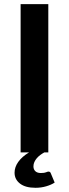

<svg xmlns="http://www.w3.org/2000/svg" viewBox="-20 -743 336 936"><path d="M216 93.5Q225 93.5 227.5 101.5L246.5 147Q230 158 205.2 165.2Q180.5 172.5 153 172.5Q104 172.5 77.5 152Q51 131.5 51 99Q51 71.5 69.2 46Q87.5 20.5 121.5 0H80.5V-723H215.5V0H196Q186 5.5 176.5 12.5Q167 19.5 159.5 28.2Q152 37 147.5 47Q143 57 143 68Q143 83 152.5 91.8Q162 100.5 179 100.5Q188.5 100.5 194.5 99.5Q200.5 98.5 204.2 97Q208 95.5 210.8 94.5Q213.5 93.5 216 93.5Z"/></svg>

Font: Lato
Style: Bold
Weight: 700
Designer: Lukasz Dziedzic
Foundry: tyPoland Lukasz Dziedzic
Version: Version 2.007; 2014-02-27